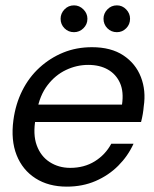

<svg xmlns="http://www.w3.org/2000/svg" viewBox="-20 -684 576 716"><path d="M229 12Q161 12 112.5 -19Q64 -50 42 -105.5Q20 -161 30 -236Q38 -296 63 -346Q88 -396 127.5 -432Q167 -468 216 -488Q265 -508 323 -508Q394 -508 440 -477.5Q486 -447 505.5 -396.5Q525 -346 516 -287Q515 -274 512.5 -259Q510 -244 506 -229H92L103 -294H435Q442 -342 427.5 -374.5Q413 -407 382.5 -424.5Q352 -442 309 -442Q266 -442 226 -423Q186 -404 157 -366Q128 -328 118 -271L113 -243Q102 -183 117 -142Q132 -101 165.5 -79.5Q199 -58 242 -58Q294 -58 333.5 -82.5Q373 -107 395 -148H478Q457 -102 421 -66Q385 -30 336.5 -9Q288 12 229 12ZM256 -564Q235 -564 220.5 -578.5Q206 -593 206 -614Q206 -634 220.5 -649Q235 -664 256 -664Q276 -664 291 -649Q306 -634 306 -614Q306 -593 291 -578.5Q276 -564 256 -564ZM416 -564Q395 -564 380.5 -578.5Q366 -593 366 -614Q366 -634 380.5 -649Q395 -664 416 -664Q436 -664 450.5 -649Q465 -634 465 -614Q465 -593 450.5 -578.5Q436 -564 416 -564Z"/></svg>

Font: DM Sans 36pt
Style: Italic
Weight: 400
Italic angle: -10°
Designer: Colophon Foundry, Jonny Pinhorn
Foundry: Colophon Foundry
Version: Version 4.004;gftools[0.9.30]